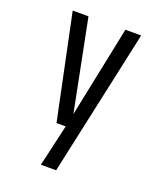

<svg xmlns="http://www.w3.org/2000/svg" viewBox="-132 -581 714 863"><g transform="rotate(20 225.0 -150.0)"><path d="M168 200 214 0H170L65.5 -500H141L227.5 -64L317.5 -500H393L241 200Z"/></g></svg>

Font: Trispace Condensed Light
Style: Regular
Weight: 300
Width: 3
Designer: Tyler Finck
Foundry: Etcetera Type Company
Version: Version 1.210; ttfautohint (v1.8.3)